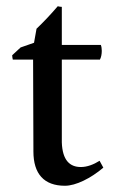

<svg xmlns="http://www.w3.org/2000/svg" viewBox="-20 -584 364 615"><path d="M311 -47 299 -69C280 -57 259 -49 239 -49C204 -49 180 -70 178 -128V-393H300C304 -400 306 -411 306 -421C306 -428 305 -435 303 -440H178V-562C174 -562 169 -563 165 -564C141 -536 119 -513 97 -492L89 -447L46 -432L19 -407C19 -403 20 -398 21 -393H86C86 -299 87 -204 87 -110V-99C87 -27 121 11 188 11C223 11 271 -13 311 -47Z"/></svg>

Font: Sibila
Style: Regular
Weight: 400
Designer: Stefan Peev
Foundry: Context Ltd
Version: Version 1.000